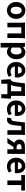

<svg xmlns="http://www.w3.org/2000/svg" viewBox="2628 -3242 829 6126"><g transform="rotate(90 3043.0 -179.5)"><path d="M500 -497C450 -547 383 -574 313 -574C172 -574 44 -466 44 -280C44 -94 172 14 313 14C383 14 450 -13 500 -63C550 -114 582 -187 582 -280C582 -373 550 -447 500 -497ZM225 -406C245 -437 275 -454 313 -454C389 -454 432 -385 432 -280C432 -174 389 -106 313 -106C275 -106 245 -123 225 -153C205 -184 194 -227 194 -280C194 -333 205 -376 225 -406Z M705 -280V0H852V-444H1046V0H1192V-280C1192 -374 1196 -490 1204 -560C1204 -562 1204 -565 1192 -565C1162 -562 1112 -560 1070 -560H948H826C785 -560 735 -562 705 -565C703 -565 699 -565 699 -560C703 -525 705 -468 705 -420V-280Z M1350 -172V215H1423H1497V44L1492 -47C1534 -8 1582 14 1631 14C1754 14 1869 -97 1869 -289C1869 -461 1786 -574 1649 -574C1588 -574 1531 -542 1484 -502H1481L1470 -560H1350ZM1683 -151C1662 -122 1632 -107 1599 -107C1568 -107 1533 -118 1497 -149V-272V-396C1535 -434 1569 -453 1607 -453C1684 -453 1718 -394 1718 -287C1718 -226 1705 -181 1683 -151Z M2360 -238H2447C2451 -252 2454 -279 2454 -306C2454 -462 2374 -574 2220 -574C2087 -574 1959 -461 1959 -280C1959 -95 2081 14 2238 14C2307 14 2378 -10 2433 -48L2383 -138C2342 -113 2303 -100 2258 -100C2174 -100 2114 -147 2102 -238H2274ZM2143 -429C2165 -450 2193 -460 2222 -460C2295 -460 2328 -412 2328 -337H2213H2099C2105 -378 2121 -408 2143 -429Z M3039 -338V-449C3039 -486 3041 -533 3044 -560C3044 -562 3044 -564 3039 -564C3014 -562 2973 -560 2939 -560H2839H2640L2613 -331C2593 -166 2572 -131 2544 -116H2511V-20L2526 195H2652V0H2985V195H3112L3126 -20V-116H3039ZM2892 -280V-116H2791H2690C2714 -158 2731 -217 2741 -299L2756 -444H2892Z M3587 -238H3674C3678 -252 3681 -279 3681 -306C3681 -462 3601 -574 3447 -574C3314 -574 3186 -461 3186 -280C3186 -95 3308 14 3465 14C3534 14 3605 -10 3660 -48L3610 -138C3569 -113 3530 -100 3485 -100C3401 -100 3341 -147 3329 -238H3501ZM3370 -429C3392 -450 3420 -460 3449 -460C3522 -460 3555 -412 3555 -337H3440H3326C3332 -378 3348 -408 3370 -429Z M4281 -280V-420C4281 -468 4283 -525 4287 -560C4287 -562 4287 -564 4281 -564C4257 -562 4217 -560 4183 -560H4084H3887C3874 -446 3862 -332 3848 -219C3839 -152 3816 -126 3783 -126C3772 -126 3764 -128 3756 -130L3731 2C3751 9 3769 14 3793 14C3894 14 3953 -54 3970 -179C3983 -267 3993 -356 4003 -444H4135V0H4281Z M4605 -316C4587 -331 4578 -351 4578 -376C4578 -427 4614 -451 4682 -451H4744V-372V-294H4682C4648 -294 4622 -302 4605 -316ZM4890 -280V-560H4776H4663C4535 -560 4433 -515 4433 -380C4433 -299 4478 -248 4538 -220L4383 0H4547L4670 -193H4744V0H4890Z M5414 -238H5501C5505 -252 5508 -279 5508 -306C5508 -462 5428 -574 5274 -574C5141 -574 5013 -461 5013 -280C5013 -95 5135 14 5292 14C5361 14 5432 -10 5487 -48L5437 -138C5396 -113 5357 -100 5312 -100C5228 -100 5168 -147 5156 -238H5328ZM5197 -429C5219 -450 5247 -460 5276 -460C5349 -460 5382 -412 5382 -337H5267H5153C5159 -378 5175 -408 5197 -429Z M5739 -222V0H5885V-444H5971C6001 -444 6036 -442 6057 -440C6061 -444 6061 -560 6057 -565C6017 -562 5977 -560 5935 -560H5812H5690C5648 -560 5598 -562 5568 -565C5564 -560 5564 -444 5568 -440C5596 -442 5624 -444 5653 -444H5739Z"/></g></svg>

Font: GenSekiGothic2 TW B
Style: Regular
Weight: 700
Version: Version 2.100;PS 2.1;hotconv 16.6.51;makeotf.lib2.5.65220 DE